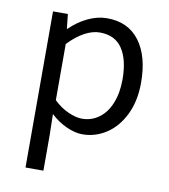

<svg xmlns="http://www.w3.org/2000/svg" viewBox="-82 -592 763 866"><g transform="rotate(10 300.0 -158.5)"><path d="M93 -510H161L168 -444H171Q206 -479 250.5 -500.5Q295 -522 339 -522Q436 -522 488 -452.5Q540 -383 540 -262Q540 -178 509.5 -115.5Q479 -53 428.5 -20Q378 13 319 13Q285 13 245.5 -5Q206 -23 173 -54L175 43V205H93ZM455 -262Q455 -352 421.5 -402.5Q388 -453 318 -453Q285 -453 248.5 -433.5Q212 -414 175 -375V-118Q207 -87 242.5 -71.5Q278 -56 305 -56Q348 -56 382.5 -81Q417 -106 436 -153Q455 -200 455 -262Z"/></g></svg>

Font: Office Code Pro
Style: Regular
Weight: 400
Designer: Nathan Rutzky & Paul D. Hunt
Foundry: Adobe Systems Incorporated
Version: Version 1.004